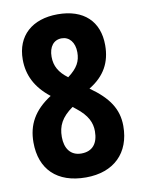

<svg xmlns="http://www.w3.org/2000/svg" viewBox="-83 -782 636 851"><g transform="rotate(-10 234.5 -357.0)"><path d="M236 -724C121 -724 49 -660 49 -553C49 -483 78 -424 143 -373C65 -323 32 -262 32 -183C32 -62 105 10 235 10C361 10 437 -65 437 -186C437 -263 399 -318 318 -375C389 -418 420 -476 420 -553C420 -660 353 -724 236 -724ZM235 -616C269 -616 293 -588 293 -543C293 -503 278 -474 234 -441C195 -470 177 -501 177 -543C177 -588 199 -616 235 -616ZM160 -185C160 -235 178 -271 230 -308L244 -297C294 -258 309 -223 309 -185C309 -131 284 -98 233 -98C185 -98 160 -133 160 -185Z"/></g></svg>

Font: Noto Sans Hebrew ExtraCondensed
Style: Bold
Weight: 700
Width: 2
Designer: Monotype Design Team
Foundry: Monotype Imaging Inc.
Version: Version 2.004